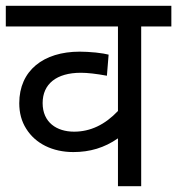

<svg xmlns="http://www.w3.org/2000/svg" viewBox="-20 -642 611 662"><path d="M0 -622.1V-550.8H386.7V-259.3C341.8 -211.9 291.5 -188 235.4 -188C175.8 -188 127 -219.7 127 -286.6C127 -352.5 174.8 -391.1 258.8 -391.1C281.7 -391.1 311.5 -387.7 348.6 -380.9L354.5 -453.6C345.7 -456.1 331.1 -458.5 310.1 -460.9C289.1 -462.9 270.5 -463.9 254.9 -463.9C129.9 -463.9 46.4 -398.9 46.4 -286.1C46.4 -252.9 54.2 -223.6 70.3 -198.2C102.1 -147 161.1 -117.7 232.9 -117.7C289.6 -117.7 339.8 -132.3 386.7 -165V0H466.8V-550.8H570.8V-622.1Z"/></svg>

Font: Noto Reveo Sans
Style: Regular
Weight: 400
Designer: Monotype Design team
Foundry: Monotype Imaging Inc.
Version: Version 1.04